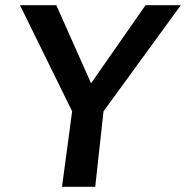

<svg xmlns="http://www.w3.org/2000/svg" viewBox="-20 -720 717 740"><path d="M219 0 258 -291 57 -700H197L331 -399L541 -700H677L379 -291L347 0Z"/></svg>

Font: Inclusive Sans SemiBold
Style: Italic
Weight: 600
Italic angle: -7°
Designer: Olivia King
Foundry: Olivia King
Version: Version 2.004